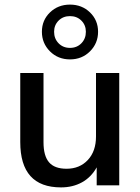

<svg xmlns="http://www.w3.org/2000/svg" viewBox="-20 -805 609 834"><path d="M245 9Q68 9 68 -188V-488H169V-187Q169 -128 193 -100Q217 -72 269 -72Q326 -72 361.5 -110Q397 -148 397 -212V-488H498V0H400V-78Q376 -35 336 -13Q296 9 245 9ZM284 -547Q232 -547 197 -582Q162 -617 162 -667Q162 -717 197 -751Q232 -785 284 -785Q336 -785 371 -751Q406 -717 406 -667Q406 -617 371 -582Q336 -547 284 -547ZM284 -597Q314 -597 333.5 -617Q353 -637 353 -667Q353 -696 333.5 -715.5Q314 -735 284 -735Q254 -735 234.5 -715.5Q215 -696 215 -667Q215 -637 234.5 -617Q254 -597 284 -597Z"/></svg>

Font: Nunito Sans SemiBold
Style: Regular
Weight: 600
Designer: Vernon Adams
Foundry: Vernon Adams
Version: Version 3.101; ttfautohint (v1.8.4.7-5d5b);gftools[0.9.27]